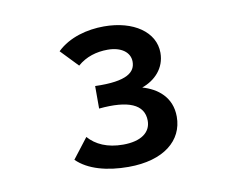

<svg xmlns="http://www.w3.org/2000/svg" viewBox="-54 -707 670 537"><g transform="rotate(-10 281.5 -438.5)"><path d="M271 -239C372 -239 428 -287 428 -354C428 -410 389 -439 347 -451C384 -464 414 -494 414 -538C414 -597 355 -638 271 -638C224 -638 172 -625 137 -591L184 -542C208 -563 238 -572 270 -572C308 -572 333 -554 333 -527C333 -498 310 -475 218 -478V-414C301 -422 346 -404 346 -357C346 -324 318 -303 267 -303C222 -303 190 -318 169 -342L125 -285C157 -253 211 -239 271 -239Z"/></g></svg>

Font: Inconsolata SemiExpanded
Style: Bold
Weight: 700
Width: 6
Monospace: yes
Designer: Raph Levien, Cyreal, Brenton Simpson
Foundry: Raph Levien, Cyreal, Google
Version: Version 3.100